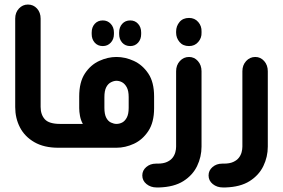

<svg xmlns="http://www.w3.org/2000/svg" viewBox="-20 -651 1248 846"><path d="M250 0H237Q174 0 131.5 -24.5Q89 -49 68 -89.5Q47 -130 47 -179V-569Q47 -596 63.5 -613.5Q80 -631 103 -631Q127 -631 143 -613.5Q159 -596 159 -569V-180Q159 -146 177.5 -125.5Q196 -105 245 -105H250Z M433 -448Q411 -448 397.5 -463Q384 -478 384 -501V-508Q384 -531 397.5 -546Q411 -561 433 -561Q454 -561 468 -546Q482 -531 482 -508V-501Q482 -478 468 -463Q454 -448 433 -448ZM554 -448Q532 -448 518.5 -463Q505 -478 505 -501V-508Q505 -531 518.5 -546Q532 -561 554 -561Q575 -561 588.5 -546Q602 -531 602 -508V-501Q602 -478 588.5 -463Q575 -448 554 -448ZM238 0V-105H345Q336 -121 332.5 -140Q329 -159 329 -174V-226Q329 -289 354 -327Q379 -365 417 -382.5Q455 -400 493 -400Q532 -400 570 -382.5Q608 -365 633.5 -327Q659 -289 659 -226V-174Q659 -112 633.5 -73.5Q608 -35 570 -17.5Q532 0 493 0ZM493 -105Q506 -105 518 -111Q530 -117 538.5 -132.5Q547 -148 547 -176V-223Q547 -251 538.5 -266.5Q530 -282 518 -288.5Q506 -295 493 -295Q482 -295 469 -288.5Q456 -282 448 -266.5Q440 -251 440 -223V-176Q440 -148 448 -132.5Q456 -117 469 -111Q482 -105 493 -105Z M813 -448Q786 -448 771 -466Q756 -484 756 -507V-512Q756 -536 771 -554Q786 -572 813 -572Q838 -572 853.5 -554Q869 -536 868 -512V-507Q869 -484 853.5 -466Q838 -448 813 -448ZM681 175H670Q644 175 625.5 160Q607 145 607 122Q607 100 624.5 85Q642 70 667 70H674Q700 70 716 62.5Q732 55 740.5 44Q749 33 752.5 20Q756 7 756 -5V-337Q756 -364 772.5 -382Q789 -400 813 -400Q836 -400 852 -382Q868 -364 868 -337V-5Q868 40 848.5 80.5Q829 121 788 147Q747 173 681 175Z M973 175H962Q936 175 917.5 160Q899 145 899 122Q899 100 916.5 85Q934 70 959 70H966Q992 70 1008 62.5Q1024 55 1032.5 44Q1041 33 1044.5 20Q1048 7 1048 -5V-337Q1048 -364 1064.5 -382Q1081 -400 1105 -400Q1128 -400 1144 -382Q1160 -364 1160 -337V-5Q1160 40 1140.5 80.5Q1121 121 1080 147Q1039 173 973 175Z"/></svg>

Font: Beiruti
Style: Bold
Weight: 700
Designer: Arlette Boutros
Foundry: Boutros
Version: Version 1.41